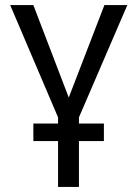

<svg xmlns="http://www.w3.org/2000/svg" viewBox="-20 -734 540 754"><path d="M290 -249H388V-180H290V0H208V-180H111V-249H208V-273L20 -714H111L250 -351L390 -714H480L290 -273Z"/></svg>

Font: Noto Sans Mono UI Cond
Style: Regular
Weight: 400
Width: 3
Monospace: yes
Designer: Monotype Design team
Foundry: Monotype Imaging Inc.
Version: Version 1.000